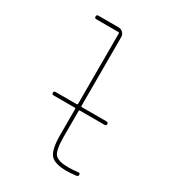

<svg xmlns="http://www.w3.org/2000/svg" viewBox="-179 -833 858 945"><g transform="rotate(30 250.0 -360.0)"><path d="M99.6 -710Q89.8 -710 89.8 -720.2Q89.8 -730.5 99.6 -730.5H214.8Q229.5 -730.5 239.7 -720.2Q250 -710 250 -695.3V-304.7Q250 -299.8 254.9 -299.8H394.5Q404.3 -299.8 404.8 -290Q405.3 -280.3 394.5 -280.3H254.9Q250 -280.3 250 -275.4V-129.9Q250 -52.7 268.6 -31.2Q287.1 -9.8 345.7 -9.8Q367.2 -9.8 401.4 -13.7Q405.3 -14.6 407.7 -11.7Q410.2 -8.8 410.2 -4.9Q410.2 3.9 400.4 5.9Q364.3 9.8 345.7 9.8Q277.3 9.8 253.9 -18.1Q230.5 -45.9 230.5 -129.9V-275.4Q230.5 -280.3 224.6 -280.3H105.5Q95.7 -280.3 95.2 -290Q94.7 -299.8 105.5 -299.8H224.6Q229.5 -299.8 230.5 -304.7V-705.1Q230.5 -710 224.6 -710Z"/></g></svg>

Font: Rounded Mgen+ 1m thin
Style: Regular
Weight: 100
Designer: [Source Han Sans]
Ryoko NISHIZUKA  (kana & ideographs); Paul D. Hunt (Latin, Greek & Cyrillic); Wenlong ZHANG  (bopomofo
Version: Version 1.059.20150602